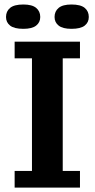

<svg xmlns="http://www.w3.org/2000/svg" viewBox="-20 -851 429 871"><path d="M7.3 0ZM125 -586.4H46.4V-662.1H342.8V-586.4H264.6V-75.7H342.8V0H46.4V-75.7H125ZM7.3 -773.9Q7.3 -799.8 25.9 -815.2Q44.4 -830.6 85.9 -830.6Q125.5 -830.6 144 -815.2Q162.6 -799.8 162.6 -773.9Q162.6 -749.5 144 -734.9Q125.5 -720.2 85.9 -720.2Q44.4 -720.2 25.9 -734.9Q7.3 -749.5 7.3 -773.9ZM227.5 -773.9Q227.5 -799.8 246.1 -815.2Q264.6 -830.6 304.2 -830.6Q345.7 -830.6 364.3 -815.2Q382.8 -799.8 382.8 -773.9Q382.8 -749.5 364.3 -734.9Q345.7 -720.2 304.2 -720.2Q264.6 -720.2 246.1 -734.9Q227.5 -749.5 227.5 -773.9Z"/></svg>

Font: PT Astra Sans
Style: Bold
Weight: 700
Designer: A.Korolkova, I. Chaeva
Foundry: ParaType Ltd
Version: Version 1.001; ttfautohint (v1.6)